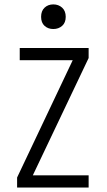

<svg xmlns="http://www.w3.org/2000/svg" viewBox="-20 -840 478 860"><path d="M377 -625V-580.1L127 -54.7H377V0H56.6V-44.9L305.7 -570.3H68.4V-625ZM218.8 -820.3Q242.2 -820.3 258.3 -805.7Q274.4 -791 274.4 -764.6Q274.4 -738.3 258.3 -724.1Q242.2 -710 218.8 -710Q195.3 -710 179.7 -724.1Q164.1 -738.3 164.1 -764.6Q164.1 -791 179.7 -805.7Q195.3 -820.3 218.8 -820.3Z"/></svg>

Font: Sudo Light
Style: Regular
Weight: 300
Monospace: yes
Designer: Jens Kutilek
Foundry: Jens Kutilek
Version: Version 0.040